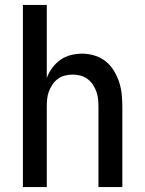

<svg xmlns="http://www.w3.org/2000/svg" viewBox="-20 -760 590 780"><path d="M73 0V-740H170V-443Q178 -465 192 -484Q206 -503 225 -516.5Q244 -530 267 -536Q290 -542 314 -542Q339 -542 364 -534.5Q389 -527 409 -511Q429 -495 442.5 -473Q456 -451 464 -426.5Q472 -402 474.5 -376.5Q477 -351 477 -325V0H380V-325Q380 -341 378.5 -357Q377 -373 371.5 -388Q366 -403 357 -416.5Q348 -430 335 -439.5Q322 -449 306.5 -453Q291 -457 275 -457Q259 -457 243.5 -453Q228 -449 215 -439.5Q202 -430 193 -416.5Q184 -403 178.5 -388Q173 -373 171.5 -357Q170 -341 170 -325V0Z"/></svg>

Font: Lode Dark
Style: Bold
Weight: 700
Monospace: yes
Designer: Belleve Invis
Foundry: Belleve Invis
Version: Version 29.2.0; ttfautohint (v1.8.3)